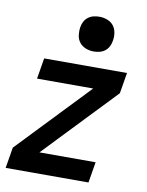

<svg xmlns="http://www.w3.org/2000/svg" viewBox="-84 -811 669 872"><g transform="rotate(10 250.0 -375.0)"><path d="M385 0H3L19 -96L332 -424H73L89 -520H471L455 -424L142 -96H401ZM304 -590Q285 -590 267.5 -597Q250 -604 239 -618Q228 -632 225.5 -651Q223 -670 226 -689Q228 -702 234.5 -714.5Q241 -727 252.5 -735.5Q264 -744 277.5 -747Q291 -750 304 -750Q323 -750 341 -743Q359 -736 369.5 -722Q380 -708 383 -689Q386 -670 382 -651Q380 -638 373.5 -625.5Q367 -613 355.5 -604.5Q344 -596 330.5 -593Q317 -590 304 -590Z"/></g></svg>

Font: Iosevka Custom
Style: Bold Italic
Weight: 700
Italic angle: -9°
Designer: Belleve Invis
Foundry: Belleve Invis
Version: Version 30.3.1; ttfautohint (v1.8.3)